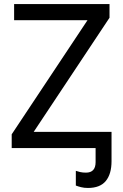

<svg xmlns="http://www.w3.org/2000/svg" viewBox="-20 -734 612 952"><path d="M533 0H38V-68L414 -634H50V-714H523V-646L147 -80H533ZM416 198Q397 198 381.5 194Q366 190 356 186V113Q364 116 377 119Q390 122 406 122Q454 122 454 70V0H444V-80H533V65Q533 129 504.5 163.5Q476 198 416 198Z"/></svg>

Font: Noto IKEA Simplified Chinese
Style: Regular
Weight: 400
Designer: Monotype Design Team
Foundry: Monotype Imaging Inc.
Version: Version 1.100